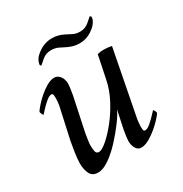

<svg xmlns="http://www.w3.org/2000/svg" viewBox="-139 -679 758 794"><g transform="rotate(-30 239.5 -282.5)"><path d="M215 -571Q232 -571 245 -567.5Q258 -564 270 -558Q285 -551 298.5 -543.5Q312 -536 333 -536Q356 -536 374 -551Q392 -566 397 -571Q397 -571 397 -571Q400 -570 402 -568.5Q404 -567 403 -562Q402 -552 395.5 -542Q389 -532 382 -526Q363 -509 344.5 -502Q326 -495 306 -495Q290 -495 277.5 -498.5Q265 -502 252 -508Q238 -515 223 -522.5Q208 -530 187 -530Q164 -530 146 -515Q128 -500 123 -495Q121 -496 119 -497.5Q117 -499 118 -504Q120 -515 125.5 -524Q131 -533 138 -539Q157 -556 176.5 -563.5Q196 -571 215 -571ZM285 -97Q290 -122 294 -139.5Q298 -157 303 -182Q294 -161 271 -130Q248 -99 219 -67.5Q190 -36 160 -15Q130 6 106 6Q78 6 68 -15Q58 -36 58 -64Q58 -84 62.5 -114Q67 -144 71 -165L104 -315Q105 -320 106 -331.5Q107 -343 107 -347Q107 -348 107 -349Q107 -356 106 -363.5Q105 -371 98 -371Q88 -371 72 -357.5Q56 -344 43.5 -330Q31 -316 29 -314Q27 -314 23.5 -321.5Q20 -329 20 -333Q24 -340 37 -355Q50 -370 68 -386Q86 -402 106 -413.5Q126 -425 143 -425Q159 -425 170 -410.5Q181 -396 181 -374Q181 -368 179 -353Q177 -338 174 -322L140 -161Q139 -154 136 -135Q133 -116 133 -108Q133 -92 135.5 -79Q138 -66 151 -66Q164 -66 189 -87Q214 -108 242.5 -143.5Q271 -179 294 -222.5Q317 -266 326 -312Q332 -342 337 -365Q342 -388 348 -419Q361 -423 378 -423Q386 -423 396.5 -422Q407 -421 416 -419L355 -104Q354 -97 353 -86.5Q352 -76 352 -72Q352 -71 352 -70Q352 -63 353 -55.5Q354 -48 361 -48Q372 -48 387.5 -61.5Q403 -75 416 -89Q429 -103 430 -104Q432 -104 435.5 -97.5Q439 -91 439 -86Q435 -79 421.5 -64Q408 -49 389 -33Q370 -17 349.5 -5.5Q329 6 312 6Q296 6 287 -8.5Q278 -23 278 -45Q278 -51 280 -66Q282 -81 285 -97Z"/></g></svg>

Font: Amiri
Style: Italic
Weight: 400
Italic angle: 10°
Designer: Khaled Hosny
Version: Version 0.113